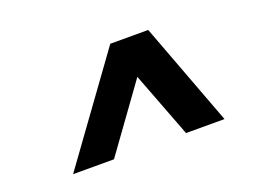

<svg xmlns="http://www.w3.org/2000/svg" viewBox="-68 -830 886 666"><g transform="rotate(-20 375.0 -497.5)"><path d="M104 -307 380 -688H520L663 -307H521L429 -548L255 -307Z"/></g></svg>

Font: Archivo Expanded Black
Style: Italic
Weight: 900
Width: 7
Italic angle: -10°
Designer: Hector Gatti
Foundry: Omnibus-Type
Version: Version 2.001